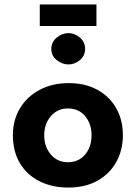

<svg xmlns="http://www.w3.org/2000/svg" viewBox="-20 -832 611 864"><path d="M38 -224Q38 -291 69.5 -344Q101 -397 158 -427.5Q215 -458 289 -458Q364 -458 419 -427.5Q474 -397 503.5 -344Q533 -291 533 -224Q533 -157 503.5 -103.5Q474 -50 419 -19Q364 12 287 12Q215 12 158.5 -16Q102 -44 70 -97Q38 -150 38 -224ZM179 -223Q179 -171 209 -136.5Q239 -102 285 -102Q334 -102 363 -136.5Q392 -171 392 -223Q392 -275 363 -309.5Q334 -344 285 -344Q239 -344 209 -309.5Q179 -275 179 -223ZM211 -612Q211 -643 235.5 -663Q260 -683 288 -683Q316 -683 339.5 -663Q363 -643 363 -612Q363 -581 339.5 -561.5Q316 -542 288 -542Q260 -542 235.5 -561.5Q211 -581 211 -612ZM159 -812H414V-715H159Z"/></svg>

Font: Reem Kufi Ink
Style: Bold
Weight: 700
Designer: Khaled Hosny
Version: Version 1.002